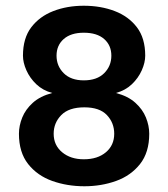

<svg xmlns="http://www.w3.org/2000/svg" viewBox="-20 -629 586 669"><path d="M272 -609Q331 -609 379.5 -590.5Q428 -572 457 -534Q486 -496 486 -435Q486 -411 474 -384Q462 -357 439.5 -335.5Q417 -314 384 -305Q426 -294 451.5 -271Q477 -248 488.5 -219.5Q500 -191 500 -163Q500 -98 468 -57.5Q436 -17 384.5 1.5Q333 20 274 20Q214 20 162 1.5Q110 -17 78 -57.5Q46 -98 46 -163Q46 -191 57.5 -219.5Q69 -248 94.5 -271Q120 -294 162 -305Q129 -314 106.5 -335.5Q84 -357 72 -384Q60 -411 60 -435Q60 -496 89 -534Q118 -572 166 -590.5Q214 -609 272 -609ZM274 -255Q220 -255 193.5 -228Q167 -201 167 -163Q167 -123 196.5 -98.5Q226 -74 272 -74Q320 -74 349 -98.5Q378 -123 378 -163Q378 -201 352.5 -228Q327 -255 274 -255ZM272 -515Q227 -515 202 -493Q177 -471 177 -435Q177 -399 202 -374Q227 -349 272 -349Q318 -349 343 -374Q368 -399 368 -435Q368 -471 343 -493Q318 -515 272 -515Z"/></svg>

Font: Podkova
Style: Bold
Weight: 700
Designer: Ilya Yudin
Foundry: Cyreal (www.cyreal.org)
Version: Version 2.102; ttfautohint (v1.8.1.43-b0c9)